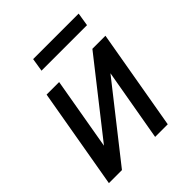

<svg xmlns="http://www.w3.org/2000/svg" viewBox="-193 -826 951 951"><g transform="rotate(-45 282.5 -350.0)"><path d="M22.9 0ZM435.5 -528.3H526.9L435.1 0H346.7L413.1 -379.4L114.3 0H22.9L114.7 -528.3H202.6L136.7 -148.4ZM499.5 -629.9H180.7L191.9 -699.7H510.7Z"/></g></svg>

Font: Roboto
Style: Italic
Weight: 400
Italic angle: -12°
Designer: Google
Version: Version 2.134; 2016; ttfautohint (v1.6)